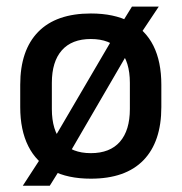

<svg xmlns="http://www.w3.org/2000/svg" viewBox="-20 -544 566 598"><path d="M263 12.5Q191 12.5 142 -13.2Q93 -39 68 -89Q43 -139 43 -210.5V-280Q43 -387.5 99 -444.8Q155 -502 263 -502Q335 -502 384 -476.5Q433 -451 457.8 -401.5Q482.5 -352 482.5 -280V-210.5Q482.5 -102.5 426.8 -45Q371 12.5 263 12.5ZM51 34.5 116 -65.5 137.5 -94 342.5 -444 355.5 -466 391 -523.5H474.5L413.5 -432L391.5 -402L189 -54L175 -29.5L135 34.5ZM263 -67Q322.5 -67 353.5 -102.5Q384.5 -138 384.5 -204.5V-286Q384.5 -352 353.5 -387.2Q322.5 -422.5 263 -422.5Q203.5 -422.5 172.5 -387.2Q141.5 -352 141.5 -286V-204.5Q141.5 -138 172.5 -102.5Q203.5 -67 263 -67Z"/></svg>

Font: Anek Gurmukhi Medium
Style: Regular
Weight: 500
Designer: Sarang Kulkarni (Gurmukhi), Yesha Goshar (Latin)
Foundry: Ek Type
Version: Version 1.003